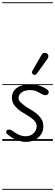

<svg xmlns="http://www.w3.org/2000/svg" viewBox="-25 -1246 488 1698"><path d="M203 9Q174 9 135.8 -3Q97.5 -15 62 -42Q43.5 -55.5 34 -65.5Q24.5 -75.5 33.5 -89.5Q39 -100 54 -100Q69 -100 84 -89Q101 -76.5 133.8 -58.8Q166.5 -41 203 -41Q245 -41 272 -67.8Q299 -94.5 299 -128Q299 -151.5 287.8 -167.2Q276.5 -183 262 -194.5Q246.5 -207.5 221 -223.2Q195.5 -239 165 -257.5Q134.5 -276.5 107.5 -308.2Q80.5 -340 80.5 -380.5Q80.5 -435.5 123.2 -468Q166 -500.5 243.5 -500.5Q272 -500.5 304.8 -493.8Q337.5 -487 376.5 -465Q396.5 -454 403 -441.8Q409.5 -429.5 402 -417Q395.5 -406.5 381 -404.5Q366.5 -402.5 348.5 -412Q336 -419 307.8 -434.2Q279.5 -449.5 243.5 -449.5Q196.5 -449.5 167.8 -429.8Q139 -410 139 -380.5Q139 -356.5 161.5 -336.8Q184 -317 207 -300.5Q237.5 -280.5 264.8 -265.2Q292 -250 315 -225.5Q334 -207.5 346 -185.2Q358 -163 358 -124.5Q358 -88 338 -57.5Q318 -27 283 -9Q248 9 203 9ZM203 9Q174 9 135.8 -3Q97.5 -15 62 -42Q43.5 -55.5 34 -65.5Q24.5 -75.5 33.5 -89.5Q39 -100 54 -100Q69 -100 84 -89Q101 -76.5 133.8 -58.8Q166.5 -41 203 -41Q245 -41 272 -67.8Q299 -94.5 299 -128Q299 -151.5 287.8 -167.2Q276.5 -183 262 -194.5Q246.5 -207.5 221 -223.2Q195.5 -239 165 -257.5Q134.5 -276.5 107.5 -308.2Q80.5 -340 80.5 -380.5Q80.5 -435.5 123.2 -468Q166 -500.5 243.5 -500.5Q272 -500.5 304.8 -493.8Q337.5 -487 376.5 -465Q396.5 -454 403 -441.8Q409.5 -429.5 402 -417Q395.5 -406.5 381 -404.5Q366.5 -402.5 348.5 -412Q336 -419 307.8 -434.2Q279.5 -449.5 243.5 -449.5Q196.5 -449.5 167.8 -429.8Q139 -410 139 -380.5Q139 -356.5 161.5 -336.8Q184 -317 207 -300.5Q237.5 -280.5 264.8 -265.2Q292 -250 315 -225.5Q334 -207.5 346 -185.2Q358 -163 358 -124.5Q358 -88 338 -57.5Q318 -27 283 -9Q248 9 203 9ZM270 -587Q262 -592 258 -599.5Q254 -607 263 -622.5L340 -756.5Q352.5 -778 367.8 -778.8Q383 -779.5 392 -772Q403.5 -761.5 403 -748.8Q402.5 -736 394 -724L301.5 -596Q292.5 -583.5 284.8 -583.2Q277 -583 270 -587ZM-5 424.5H442.5V432.5H-5ZM-5 -16H442.5V0H-5ZM-5 -501.5H442.5V-493.5H-5ZM-5 -1226H442.5V-1218H-5Z"/></svg>

Font: Edu AU VIC WA NT Guides
Style: Regular
Weight: 400
Designer: Tina and Corey Anderson, Eben Sorkin, Mirko Velimirovic
Foundry: Google for Education
Version: Version 1.001